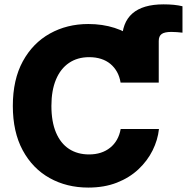

<svg xmlns="http://www.w3.org/2000/svg" viewBox="-20 -847 853 877"><path d="M537.1 -469.7V-660.2Q537.1 -743.7 584.7 -785.4Q632.3 -827.1 727.1 -827.1Q752 -827.1 773.9 -825Q795.9 -822.8 813.5 -818.4V-697.8Q800.8 -699.2 788.1 -700.2Q775.4 -701.2 762.7 -701.2Q731.9 -701.2 718.5 -691.7Q705.1 -682.1 705.1 -659.7V-469.7ZM383.3 9.8Q284.7 9.8 206.8 -33.7Q128.9 -77.1 83.7 -160.6Q38.6 -244.1 38.6 -363.3Q38.6 -483.4 84.2 -566.9Q129.9 -650.4 208 -693.8Q286.1 -737.3 383.3 -737.3Q448.2 -737.3 503.7 -719.5Q559.1 -701.7 601.6 -667.2Q644 -632.8 670.9 -583Q697.8 -533.2 705.1 -469.7H530.8Q526.4 -497.1 514.4 -518.6Q502.4 -540 484.1 -555.2Q465.8 -570.3 441.4 -578.1Q417 -585.9 387.2 -585.9Q334 -585.9 295.2 -559.6Q256.3 -533.2 235.6 -483.4Q214.8 -433.6 214.8 -363.3Q214.8 -291 235.8 -241.5Q256.8 -191.9 295.4 -166.7Q334 -141.6 386.7 -141.6Q416 -141.6 440.2 -149.4Q464.4 -157.2 483.2 -172.4Q502 -187.5 514.2 -209Q526.4 -230.5 531.2 -257.8H706.1Q700.7 -207.5 677 -159.9Q653.3 -112.3 612.3 -73.7Q571.3 -35.2 513.9 -12.7Q456.5 9.8 383.3 9.8Z"/></svg>

Font: Inter 16pt ExtraBold
Style: Regular
Weight: 800
Version: Version 4.001;git-66647c0bb